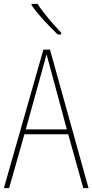

<svg xmlns="http://www.w3.org/2000/svg" viewBox="-20 -971 477 991"><path d="M174 -951H143V-944C177 -894 236 -833 278 -793H296V-802C255 -846 207 -899 174 -951ZM410 0H437L238 -715H204L0 0H27L106 -278H332ZM243 -607 325 -303H113L197 -606C206 -638 213 -662 220 -691C228 -660 235 -637 243 -607Z"/></svg>

Font: Noto Sans Armenian Condensed Thin
Style: Regular
Weight: 100
Width: 3
Designer: Monotype Design Team
Foundry: Monotype Imaging Inc.
Version: Version 2.008